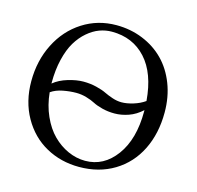

<svg xmlns="http://www.w3.org/2000/svg" viewBox="-99 -762 898 877"><g transform="rotate(15 349.5 -323.0)"><path d="M334.5 -623.5Q304.7 -623.5 276.1 -613Q247.6 -602.5 220.5 -579.3Q193.4 -556.2 173.1 -522.5Q152.8 -488.8 140.6 -438.2Q128.4 -387.7 128.4 -327.1Q128.4 -325.2 128.4 -323.2Q155.8 -345.7 195.8 -357.7Q235.8 -369.6 267.6 -369.6Q300.8 -369.6 330.1 -362.3Q359.4 -355 376.7 -346.4Q394 -337.9 416 -330.6Q438 -323.2 459 -323.2Q483.9 -323.2 514.4 -332.5Q544.9 -341.8 568.4 -358.4Q558.1 -487.3 495.8 -555.4Q433.6 -623.5 334.5 -623.5ZM662.1 -329.1Q662.1 -229.5 623.8 -152.1Q585.4 -74.7 513.7 -31.2Q441.9 12.2 348.1 12.2Q261.7 12.2 191.2 -26.9Q120.6 -65.9 78.6 -140.1Q36.6 -214.4 36.6 -310.1Q36.6 -407.2 76.7 -486.8Q116.7 -566.4 188 -612.1Q259.3 -657.7 347.2 -657.7Q414.1 -657.7 472.2 -634Q530.3 -610.4 572.3 -567.9Q614.3 -525.4 638.2 -463.9Q662.1 -402.3 662.1 -329.1ZM570.3 -315.9Q541 -289.1 507.3 -277.3Q473.6 -265.6 441.4 -265.6Q410.2 -265.6 382.8 -272.7Q355.5 -279.8 338.9 -288.6Q322.3 -297.4 298.3 -304.4Q274.4 -311.5 249.5 -311.5Q219.7 -311.5 186.8 -305.2Q153.8 -298.8 130.9 -282.7Q136.7 -222.7 159.2 -172.6Q181.6 -122.6 214.1 -90.1Q246.6 -57.6 286.4 -39.8Q326.2 -22 367.7 -22Q455.6 -22 512.9 -100.1Q570.3 -178.2 570.3 -309.6Q570.3 -312.5 570.3 -315.9Z"/></g></svg>

Font: Libertinage
Style: l
Weight: 400
Designer: OSP
Foundry: OSP
Version: Version 1.0; 2008; OFL relea